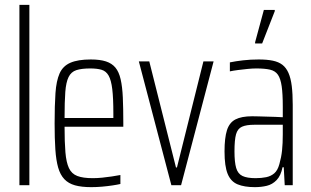

<svg xmlns="http://www.w3.org/2000/svg" viewBox="-20 -763 1282 791"><path d="M60 0V-743H101V0Z M356 8Q316 8 289 0.5Q262 -7 245 -25Q228 -43 219.5 -73Q211 -103 208 -147.5Q205 -192 205 -254Q205 -329 208.5 -379.5Q212 -430 225.5 -460.5Q239 -491 270 -504.5Q301 -518 354 -518Q392 -518 416.5 -510Q441 -502 455.5 -484.5Q470 -467 477 -436.5Q484 -406 486 -361.5Q488 -317 488 -256V-241H246Q246 -177 249.5 -135.5Q253 -94 264 -70.5Q275 -47 298.5 -38Q322 -29 362 -29Q380 -29 400.5 -31Q421 -33 440.5 -36Q460 -39 476 -42V-5Q463 -2 443 1Q423 4 400.5 6Q378 8 356 8ZM447 -257V-296Q447 -359 442.5 -396Q438 -433 427.5 -451.5Q417 -470 398.5 -475.5Q380 -481 352 -481Q316 -481 294.5 -474Q273 -467 262.5 -445.5Q252 -424 249 -384Q246 -344 246 -277H466Z M686 0 552 -510H595L705 -73H709L818 -510H860L726 0Z M1030 8Q987 8 959 -3.5Q931 -15 918 -46.5Q905 -78 905 -139Q905 -195 915 -226.5Q925 -258 950 -271Q975 -284 1019 -284Q1030 -284 1046 -283.5Q1062 -283 1080 -282.5Q1098 -282 1114.5 -281.5Q1131 -281 1145 -280V-325Q1145 -376 1140.5 -407.5Q1136 -439 1125 -455Q1114 -471 1092.5 -476Q1071 -481 1036 -481Q1020 -481 1000 -479Q980 -477 960.5 -474.5Q941 -472 927 -469V-506Q951 -511 981.5 -514.5Q1012 -518 1046 -518Q1080 -518 1104 -513Q1128 -508 1143.5 -496Q1159 -484 1168.5 -462.5Q1178 -441 1182 -408.5Q1186 -376 1186 -331V0H1153L1149 -74H1144Q1137 -39 1119.5 -21Q1102 -3 1079 2.5Q1056 8 1030 8ZM1033 -29Q1057 -29 1076.5 -33Q1096 -37 1110 -49Q1124 -61 1131 -87Q1139 -115 1142 -143.5Q1145 -172 1145 -209V-249H1027Q995 -249 977 -241Q959 -233 952.5 -210Q946 -187 946 -139Q946 -95 953 -71Q960 -47 979 -38Q998 -29 1033 -29ZM1031 -584V-589L1067 -722H1112V-717L1060 -584Z"/></svg>

Font: Saira ExtraCondensed ExtraLight
Style: Regular
Weight: 250
Width: 2
Designer: Hector Gatti with collaboration of the Omnibus-Type team
Foundry: Omnibus-Type
Version: Version 1.101